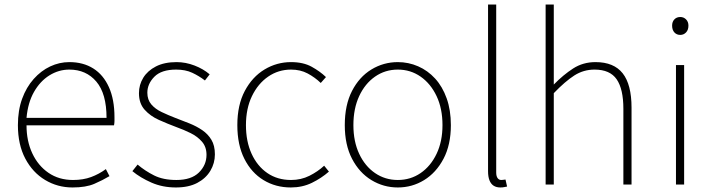

<svg xmlns="http://www.w3.org/2000/svg" viewBox="-20 -814 3142 847"><path d="M300 13Q234 13 179 -20Q124 -53 91.5 -114.5Q59 -176 59 -262Q59 -327 77.5 -378Q96 -429 128.5 -465.5Q161 -502 201.5 -521Q242 -540 286 -540Q347 -540 391.5 -512Q436 -484 460.5 -429.5Q485 -375 485 -297Q485 -289 485 -280.5Q485 -272 483 -261H97Q97 -192 122.5 -137.5Q148 -83 194 -51.5Q240 -20 302 -20Q347 -20 382 -33Q417 -46 447 -68L463 -37Q433 -19 396 -3Q359 13 300 13ZM97 -294H450Q450 -401 405 -454Q360 -507 286 -507Q239 -507 198 -481.5Q157 -456 130 -408.5Q103 -361 97 -294Z M756 13Q697 13 648 -8.5Q599 -30 564 -59L587 -88Q620 -60 660 -40Q700 -20 758 -20Q824 -20 857.5 -53Q891 -86 891 -131Q891 -166 871 -189Q851 -212 820.5 -227Q790 -242 759 -253Q719 -268 681 -285Q643 -302 618 -330Q593 -358 593 -403Q593 -440 612 -471Q631 -502 668 -521Q705 -540 759 -540Q799 -540 838 -525Q877 -510 905 -486L884 -459Q858 -479 828 -493Q798 -507 757 -507Q692 -507 661 -475.5Q630 -444 630 -405Q630 -374 647.5 -353.5Q665 -333 693.5 -319.5Q722 -306 753 -294Q785 -282 816 -269.5Q847 -257 872 -240Q897 -223 912.5 -197.5Q928 -172 928 -133Q928 -94 908 -60.5Q888 -27 850 -7Q812 13 756 13Z M1263 13Q1196 13 1142.5 -19.5Q1089 -52 1058 -113.5Q1027 -175 1027 -262Q1027 -351 1060 -413Q1093 -475 1147 -507.5Q1201 -540 1264 -540Q1318 -540 1355 -519.5Q1392 -499 1418 -474L1395 -448Q1369 -473 1337 -490Q1305 -507 1264 -507Q1208 -507 1163 -476Q1118 -445 1091.5 -390Q1065 -335 1065 -262Q1065 -190 1090 -135.5Q1115 -81 1159.5 -50.5Q1204 -20 1264 -20Q1308 -20 1345 -38.5Q1382 -57 1410 -83L1431 -57Q1398 -28 1356 -7.5Q1314 13 1263 13Z M1735 13Q1672 13 1618.5 -19.5Q1565 -52 1533 -113.5Q1501 -175 1501 -262Q1501 -351 1533 -413Q1565 -475 1618.5 -507.5Q1672 -540 1735 -540Q1782 -540 1824.5 -521.5Q1867 -503 1899.5 -467.5Q1932 -432 1950.5 -380Q1969 -328 1969 -262Q1969 -175 1936.5 -113.5Q1904 -52 1851 -19.5Q1798 13 1735 13ZM1735 -20Q1791 -20 1835.5 -50.5Q1880 -81 1906 -135.5Q1932 -190 1932 -262Q1932 -335 1906 -390Q1880 -445 1835.5 -476Q1791 -507 1735 -507Q1679 -507 1634.5 -476Q1590 -445 1564.5 -390Q1539 -335 1539 -262Q1539 -190 1564.5 -135.5Q1590 -81 1634.5 -50.5Q1679 -20 1735 -20Z M2187 13Q2170 13 2158 5.5Q2146 -2 2139.5 -18Q2133 -34 2133 -59V-794H2169V-53Q2169 -37 2175 -28.5Q2181 -20 2191 -20Q2194 -20 2198 -20.5Q2202 -21 2210 -22L2217 9Q2210 10 2204 11.5Q2198 13 2187 13Z M2387 0V-794H2423V-560V-441Q2465 -484 2508.5 -512Q2552 -540 2607 -540Q2688 -540 2727 -490.5Q2766 -441 2766 -339V0H2730V-334Q2730 -421 2700.5 -464Q2671 -507 2603 -507Q2554 -507 2513.5 -481Q2473 -455 2423 -403V0Z M2962 0V-527H2998V0ZM2981 -660Q2965 -660 2955 -671Q2945 -682 2945 -701Q2945 -718 2955 -728.5Q2965 -739 2981 -739Q2996 -739 3006.5 -728.5Q3017 -718 3017 -701Q3017 -682 3006.5 -671Q2996 -660 2981 -660Z"/></svg>

Font: Noto Sans HK Thin Thin
Style: Regular
Weight: 250
Version: Version 2.004-H2;hotconv 1.0.118;makeotfexe 2.5.65603